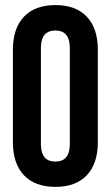

<svg xmlns="http://www.w3.org/2000/svg" viewBox="-20 -728 436 756"><path d="M141.1 -539.1V-161.1Q141.1 -91.8 198.2 -91.8Q254.9 -91.8 254.9 -161.1V-539.1Q254.9 -607.9 198.2 -607.9Q141.1 -607.9 141.1 -539.1ZM30.8 -168V-532.2Q30.8 -616.2 74.2 -662.1Q117.7 -708 198.2 -708Q278.8 -708 322 -662.1Q365.2 -616.2 365.2 -532.2V-168Q365.2 -84 322 -38.1Q278.8 7.8 198.2 7.8Q117.7 7.8 74.2 -38.1Q30.8 -84 30.8 -168Z"/></svg>

Font: Bebas Neue Bold
Style: Regular
Weight: 700
Designer: Ryoichi Tsunekawa
Foundry: Ryoichi Tsunekawa
Version: Version 1.300